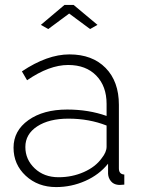

<svg xmlns="http://www.w3.org/2000/svg" viewBox="-20 -750 577 780"><path d="M146 -649 242 -730H279L376 -649L346 -632L261 -695L176 -632ZM35 -150Q35 -219 95.5 -262Q156 -305 253 -305Q340 -305 413 -279V-328Q413 -400 371 -443Q329 -486 257 -486Q180 -486 90 -424L69 -460Q172 -529 262 -529Q355 -529 409 -474Q463 -419 463 -324V-66Q463 -42 485 -41V0Q463 2 460 1Q441 -1 430.5 -14Q420 -27 419 -44V-85Q383 -40 326.5 -15Q270 10 208 10Q134 10 84.5 -36Q35 -82 35 -150ZM393 -107Q413 -132 413 -154V-240Q342 -268 258 -268Q179 -268 131 -236.5Q83 -205 83 -153Q83 -102 121 -66Q159 -30 218 -30Q273 -30 320.5 -51Q368 -72 393 -107Z"/></svg>

Font: Raleway-v4020 Light
Style: Regular
Weight: 300
Designer: Matt McInerney, Pablo Impallari, Rodrigo Fuenzalida
Foundry: Matt McInerney, Pablo Impallari, Rodrigo Fuenzalida
Version: Version 4.020;PS 004.020;hotconv 1.0.88;makeotf.lib2.5.64775